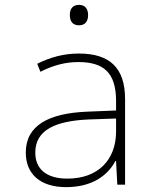

<svg xmlns="http://www.w3.org/2000/svg" viewBox="-20 -759 640 789"><path d="M305 -655C332 -655 342 -674 342 -697C342 -721 331 -739 305 -739C277 -739 267 -721 267 -697C267 -672 278 -655 305 -655ZM252 10C355 10 421 -35 454 -97H457L462 0H494V-352C494 -481 430 -539 304 -539C241 -539 185 -523 133 -497L146 -464C201 -492 251 -504 302 -504C405 -504 457 -461 457 -344V-305L335 -300C182 -293 86 -245 86 -132C86 -44 145 10 252 10ZM257 -25C171 -25 125 -64 125 -132C125 -226 210 -262 343 -268L457 -272V-219C457 -102 383 -25 257 -25Z"/></svg>

Font: Noto Sans Mono ExtraLight
Style: Regular
Weight: 200
Designer: Monotype Design Team
Foundry: Monotype Imaging Inc.
Version: Version 2.014